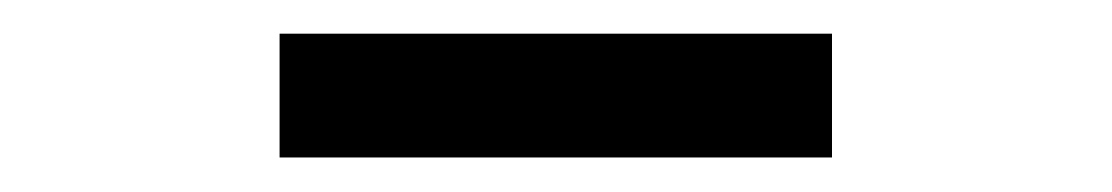

<svg xmlns="http://www.w3.org/2000/svg" viewBox="-20 -753 660 114"><path d="M146 -659.5H474V-733H146Z"/></svg>

Font: Monaspace Krypton Medium
Style: Regular
Weight: 500
Designer: Riley Cran & the Lettermatic Team
Foundry: Lettermatic
Version: Version 1.101 (Monaspace Krypton)